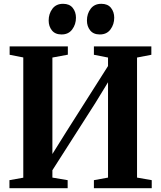

<svg xmlns="http://www.w3.org/2000/svg" viewBox="-20 -986 844 1006"><path d="M29.5 0V-42L102 -55V-685L30.5 -699V-743H335.5V-699.5L254.5 -684.5V-179L329.5 -299L546 -640V-684.5L472 -699V-743H773V-699L698 -684.5V-55.5L775 -42V0H472V-42L546 -55.5V-555L480 -447L254.5 -94V-55.5L334.5 -42V0ZM302 -805.5Q269 -805.5 252 -826.8Q235 -848 235 -878.5Q235 -914 254.5 -940Q274 -966 310 -966H311Q344 -966 361 -944.8Q378 -923.5 378 -893Q378 -858.5 358.5 -832Q339 -805.5 303 -805.5ZM502.5 -805.5Q469.5 -805.5 452.5 -826.8Q435.5 -848 435.5 -878.5Q435.5 -914 455 -940Q474.5 -966 510.5 -966H511.5Q544.5 -966 561.5 -944.8Q578.5 -923.5 578.5 -893Q578.5 -858.5 559 -832Q539.5 -805.5 503.5 -805.5Z"/></svg>

Font: Merriweather 72pt
Style: Bold
Weight: 700
Version: Version 2.100